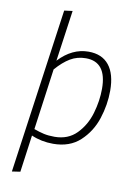

<svg xmlns="http://www.w3.org/2000/svg" viewBox="-101 -806 771 1076"><g transform="rotate(10 284.5 -268.5)"><path d="M508 -337Q508 -257 482 -177.5Q456 -98 397 -43.5Q338 11 244 11Q177 11 120 -14L91 197L44 204L176 -735L223 -741L182 -451Q258 -532 351 -532Q428 -532 468 -482Q508 -432 508 -337ZM461 -340Q461 -493 343 -493Q294 -493 254.5 -469.5Q215 -446 175 -400L127 -52Q157 -41 183.5 -35Q210 -29 245 -29Q322 -29 370.5 -78.5Q419 -128 440 -199.5Q461 -271 461 -340Z"/></g></svg>

Font: Fira Sans ExtraLight
Style: Italic
Weight: 275
Italic angle: -8°
Designer: Carrois Corporate & Edenspiekermann AG
Foundry: Carrois Corporate GbR & Edenspiekermann AG
Version: Version 4.203